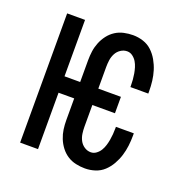

<svg xmlns="http://www.w3.org/2000/svg" viewBox="-102 -623 704 726"><g transform="rotate(20 250.0 -260.0)"><path d="M314 8Q296 8 277.5 4Q259 0 243.5 -10Q228 -20 216.5 -35Q205 -50 198 -67.5Q191 -85 188.5 -103Q186 -121 186 -140V-227H123V0H51V-520H123V-293H186V-380Q186 -399 188.5 -417Q191 -435 198 -452.5Q205 -470 216.5 -485Q228 -500 243.5 -510Q259 -520 277.5 -524Q296 -528 314 -528Q335 -528 355 -521.5Q375 -515 390 -501Q405 -487 415.5 -468.5Q426 -450 432 -430.5Q438 -411 440.5 -390.5Q443 -370 443 -349V-340H371V-346Q371 -358 370 -370Q369 -382 367 -393.5Q365 -405 361.5 -416.5Q358 -428 352 -438Q346 -448 336 -455.5Q326 -463 314 -463Q300 -463 288 -455Q276 -447 269.5 -434.5Q263 -422 261 -408Q259 -394 259 -380V-293H350V-227H259V-140Q259 -126 261 -112Q263 -98 269.5 -85.5Q276 -73 288 -65Q300 -57 314 -57Q326 -57 336 -64.5Q346 -72 352 -82Q358 -92 361.5 -103.5Q365 -115 367 -126.5Q369 -138 370 -150Q371 -162 371 -174V-180H443V-171Q443 -150 440.5 -129.5Q438 -109 432 -89.5Q426 -70 415.5 -51.5Q405 -33 390 -19Q375 -5 355 1.5Q335 8 314 8Z"/></g></svg>

Font: HulyMono
Style: Regular
Weight: 400
Monospace: yes
Designer: Belleve Invis
Foundry: Belleve Invis
Version: Version 33.2.5; ttfautohint (v1.8.4)